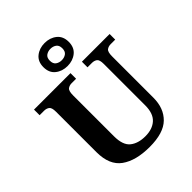

<svg xmlns="http://www.w3.org/2000/svg" viewBox="-269 -1127 1284 1284"><g transform="rotate(-45 373.5 -484.5)"><path d="M387 10Q257 10 183.5 -42.5Q110 -95 110 -218V-600Q110 -640 94.5 -650.5Q79 -661 59 -661H16V-714H361V-661H319Q298 -661 283 -650Q268 -639 268 -596V-210Q268 -126 308.5 -93.5Q349 -61 417 -61Q484 -61 523 -96.5Q562 -132 562 -208V-600Q562 -640 547 -650.5Q532 -661 511 -661H469V-714H731V-661H688Q667 -661 652 -650Q637 -639 637 -596V-206Q637 -106 577.5 -48Q518 10 387 10ZM381 -761Q331 -761 296 -789Q261 -817 261 -870Q261 -923 296 -951Q331 -979 381 -979Q431 -979 466 -951Q501 -923 501 -870Q501 -817 466 -789Q431 -761 381 -761ZM381 -816Q405 -816 422.5 -828.5Q440 -841 440 -870Q440 -899 422.5 -911.5Q405 -924 381 -924Q357 -924 339.5 -911.5Q322 -899 322 -870Q322 -841 339.5 -828.5Q357 -816 381 -816Z"/></g></svg>

Font: NotoSerif-Bold
Style: Regular
Weight: 700
Designer: Monotype Design Team
Foundry: Monotype Imaging Inc.
Version: Version 2.007; ttfautohint (v1.8) -l 8 -r 50 -G 200 -x 14 -D